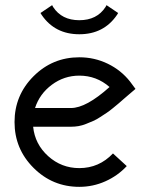

<svg xmlns="http://www.w3.org/2000/svg" viewBox="-20 -703 575 741"><path d="M387.2 -675.8 391.1 -683.1 436 -652.8 431.2 -645Q380.4 -570.8 286.1 -570.8Q191.9 -570.8 141.1 -645L136.2 -652.8L181.2 -683.1L185.1 -675.8Q218.3 -625 286.1 -625Q354 -625 387.2 -675.8ZM107.9 -213.9Q114.7 -146.5 166 -100.3Q217.3 -54.2 286.1 -54.2Q362.3 -54.2 416 -110.8L469.2 -62Q434.1 -24.4 386.5 -3.2Q338.9 18.1 286.1 18.1Q182.6 18.1 109.4 -55.2Q36.1 -128.4 36.1 -231.9Q36.1 -335.4 109.4 -408.7Q182.6 -481.9 286.1 -481.9Q344.7 -481.9 396 -457Q447.3 -432.1 481.9 -388.2L502.9 -359.9L477.1 -337.9Q474.6 -335.9 459.2 -322.5Q443.8 -309.1 438.2 -304.2Q432.6 -299.3 416.7 -286.4Q400.9 -273.4 391.8 -267.6Q382.8 -261.7 367.2 -251.5Q351.6 -241.2 339.6 -236.1Q327.6 -231 312.5 -224.9Q297.4 -218.8 283 -216.3Q268.6 -213.9 253.9 -213.9ZM253.9 -286.1Q312.5 -286.1 402.8 -367.2Q352.5 -411.1 286.1 -411.1Q227.5 -411.1 180.2 -376Q132.8 -340.8 115.2 -286.1Z"/></svg>

Font: Rawengulk
Style: Bold
Weight: 700
Version: Version 0.92